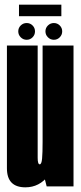

<svg xmlns="http://www.w3.org/2000/svg" viewBox="-20 -794 344 818"><path d="M178.8 0 161.5 -68V-600H293.2V0ZM140.5 -600V-255.9Q140.5 -150 140.5 -121.9Q140.5 -93.9 149.2 -93.9Q157.1 -93.9 159.3 -118.4Q161.5 -142.9 161.5 -189.6L226 -182.6Q226 -97.2 186.9 -46.6Q147.9 4.1 88.2 4.1Q9.5 4.1 9.5 -76.8Q9.5 -157.8 9.5 -255.6V-600ZM93.6 -624.5Q78.9 -624.5 68.3 -635.1Q57.8 -645.6 57.8 -660.4Q57.8 -675.1 68.3 -685.5Q78.9 -695.9 93.6 -695.9Q108.4 -695.9 118.8 -685.5Q129.1 -675.1 129.1 -660.4Q129.1 -645.6 118.8 -635.1Q108.4 -624.5 93.6 -624.5ZM209.5 -624.5Q194.8 -624.5 184.2 -635.1Q173.6 -645.6 173.6 -660.4Q173.6 -675.1 184.2 -685.5Q194.8 -695.9 209.5 -695.9Q224.2 -695.9 234.6 -685.5Q245 -675.1 245 -660.4Q245 -645.6 234.6 -635.1Q224.2 -624.5 209.5 -624.5ZM60.9 -725V-774H241.4V-725Z"/></svg>

Font: Anybody UltraCondensed Thin
Style: Regular
Weight: 100
Width: 1
Designer: Tyler Finck
Foundry: Etcetera Type Company
Version: Version 1.110